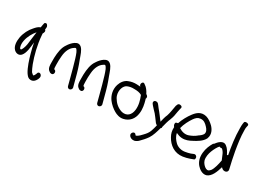

<svg xmlns="http://www.w3.org/2000/svg" viewBox="-43 -1491 3220 2403"><g transform="rotate(30 1567.0 -290.0)"><path d="M246 -485C247 -498 248 -514 249 -526C245 -542 231 -569 210 -560C203 -558 199 -554 197 -549C194 -536 188 -508 185 -484C152 -472 133 -451 108 -422C68 -379 32 -312 19 -242C8 -177 12 -113 50 -75C79 -46 125 -39 154 -73C194 -119 198 -202 207 -278C214 -234 226 -187 238 -143C260 -61 292 37 329 96C347 122 362 140 383 147C440 163 468 119 481 94L489 72C504 25 439 -12 428 49L419 68C416 73 408 85 405 84L404 83H403C399 82 386 74 371 57C358 35 344 4 329 -34C291 -136 256 -270 246 -402C244 -413 244 -421 244 -430C251 -437 268 -475 246 -485ZM171 -404C161 -344 156 -277 147 -218C141 -178 119 -118 106 -120C105 -120 102 -120 98 -121C80 -140 75 -188 84 -231C97 -300 136 -365 171 -404Z M550 -65C561 -55 573 -47 588 -47H595C609 -47 621 -62 621 -80C621 -98 609 -113 595 -113H594C589 -120 587 -145 587 -175V-238C588 -258 589 -278 591 -301C597 -380 628 -440 672 -467C689 -479 695 -483 706 -472C712 -466 719 -454 728 -436C737 -415 746 -389 755 -360C781 -274 794 -224 823 -114L848 -18C850 -9 856 0 864 4C889 19 918 -7 913 -33L887 -131C858 -243 842 -295 808 -382C789 -434 772 -494 738 -525C705 -553 677 -544 647 -525C618 -505 593 -477 572 -443C535 -391 524 -317 521 -238V-175C521 -136 521 -89 550 -65Z M972 -65C983 -55 995 -47 1010 -47H1017C1031 -47 1043 -62 1043 -80C1043 -98 1031 -113 1017 -113H1016C1011 -120 1009 -145 1009 -175V-238C1010 -258 1011 -278 1013 -301C1019 -380 1050 -440 1094 -467C1111 -479 1117 -483 1128 -472C1134 -466 1141 -454 1150 -436C1159 -415 1168 -389 1177 -360C1203 -274 1216 -224 1245 -114L1270 -18C1272 -9 1278 0 1286 4C1311 19 1340 -7 1335 -33L1309 -131C1280 -243 1264 -295 1230 -382C1211 -434 1194 -494 1160 -525C1127 -553 1099 -544 1069 -525C1040 -505 1015 -477 994 -443C957 -391 946 -317 943 -238V-175C943 -136 943 -89 972 -65Z M1411 -131C1440 -92 1485 -54 1523 -33C1556 -14 1604 4 1653 -8C1729 -24 1784 -83 1794 -172C1803 -235 1788 -303 1774 -351L1769 -367C1776 -380 1776 -399 1761 -411L1746 -422C1729 -457 1702 -496 1670 -515L1662 -521C1636 -545 1604 -492 1632 -467H1633L1636 -464C1621 -466 1604 -467 1585 -467C1543 -469 1506 -462 1471 -448C1423 -432 1389 -385 1374 -337C1349 -257 1374 -181 1411 -131ZM1492 -386C1516 -396 1549 -403 1583 -401H1584C1630 -401 1664 -396 1694 -378L1696 -372C1717 -319 1738 -252 1729 -181C1719 -103 1670 -59 1596 -74C1542 -89 1494 -124 1464 -171C1453 -186 1444 -200 1439 -216C1414 -291 1444 -369 1492 -386Z M2168 -303V-304C2183 -341 2190 -377 2196 -421L2205 -464L2211 -488V-489C2217 -510 2184 -524 2161 -514C2145 -501 2147 -492 2146 -492L2140 -479C2129 -423 2123 -368 2107 -322C2092 -290 2083 -251 2073 -210C2073 -210 2071 -213 2070 -214V-215C2064 -223 2057 -231 2049 -242L2025 -274C2017 -286 2007 -297 1997 -310C1978 -333 1960 -354 1943 -378L1928 -395C1915 -406 1894 -406 1881 -399C1869 -390 1864 -372 1876 -356L1891 -337C1913 -311 1936 -289 1958 -265L1987 -228C2000 -211 2019 -187 2031 -169V-168C2040 -161 2044 -155 2057 -148C2049 -114 2041 -83 2030 -53C2015 -16 1995 7 1970 33C1952 53 1931 75 1908 88V89H1907C1902 92 1896 94 1893 95L1887 92C1862 44 1808 96 1833 131L1840 140C1854 154 1878 166 1911 159H1912C1933 152 1953 139 1965 126C1995 96 2024 65 2050 27C2080 -18 2098 -80 2115 -141C2120 -144 2126 -150 2126 -155C2126 -159 2126 -161 2125 -164C2137 -211 2150 -265 2168 -303Z M2687 -327C2713 -392 2678 -451 2644 -486C2614 -515 2576 -544 2536 -555C2455 -576 2404 -530 2366 -479C2331 -433 2295 -370 2273 -304C2257 -303 2247 -297 2243 -294C2231 -269 2245 -248 2255 -237C2252 -183 2262 -147 2284 -107C2332 -19 2418 45 2532 29C2566 24 2597 16 2625 6L2663 -8C2673 -10 2678 -15 2681 -18C2690 -40 2680 -60 2667 -67C2660 -72 2651 -74 2642 -71H2641L2602 -55C2580 -47 2555 -42 2525 -37C2467 -28 2416 -49 2386 -79C2358 -107 2330 -142 2322 -191C2347 -179 2374 -169 2404 -167C2458 -163 2505 -184 2541 -204C2592 -230 2658 -266 2687 -325ZM2326 -264C2340 -326 2377 -394 2407 -437C2430 -469 2451 -489 2486 -493C2536 -500 2566 -473 2595 -442C2618 -418 2640 -386 2626 -352C2615 -331 2590 -311 2566 -296V-295C2538 -271 2503 -253 2464 -239C2415 -222 2364 -238 2326 -264Z M3016 -271C3011 -270 3006 -268 3002 -265C2984 -300 2963 -340 2932 -362C2876 -408 2820 -344 2791 -305C2788 -303 2784 -302 2782 -301C2755 -257 2731 -202 2725 -138C2718 -68 2737 -12 2772 28C2801 61 2852 98 2906 83C2971 60 3002 -24 3025 -102C3036 -90 3054 -73 3080 -75C3111 -78 3123 -102 3117 -123C3100 -196 3081 -276 3067 -358C3052 -448 3036 -547 3036 -644C3035 -664 3036 -680 3039 -690L3044 -714C3054 -741 2989 -751 2982 -727L2978 -705C2976 -688 2974 -667 2975 -642C2975 -511 2994 -388 3016 -271ZM2794 -64C2781 -110 2793 -163 2808 -203C2824 -244 2847 -287 2868 -309V-310C2880 -305 2892 -302 2904 -306C2919 -297 2937 -273 2946 -253L2966 -206C2970 -196 2974 -185 2980 -173C2969 -112 2952 -44 2927 -8C2907 15 2893 28 2862 15C2836 3 2804 -31 2794 -64Z"/></g></svg>

Font: Stray Cat
Style: ExBdCn
Weight: 800
Version: Version 1.0